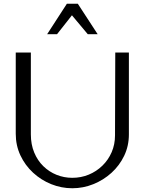

<svg xmlns="http://www.w3.org/2000/svg" viewBox="-20 -999 779 1034"><path d="M369.4 14.8Q310.5 14.8 255.8 -7.2Q201.1 -29.3 158.1 -69Q115 -108.8 89.9 -162.3Q64.8 -215.9 64.8 -278.8V-716H146.2V-275.3Q146.2 -221 164.2 -177.8Q182.1 -134.5 213.4 -104Q244.6 -73.6 284.7 -57.5Q324.8 -41.4 369.4 -41.4Q416.6 -41.4 457.9 -58.5Q499.3 -75.6 531.2 -106.6Q563.2 -137.6 581.3 -179.3Q599.4 -221 599.4 -270.1L600.8 -716H674.1V-274.9Q674.1 -213.1 648.8 -160.2Q623.6 -107.4 580.2 -68.1Q536.9 -28.9 482.4 -7.1Q427.9 14.8 369.4 14.8ZM233.9 -814.8 340.2 -978.9H399L505.9 -814.8H452.7L367.4 -916.7L287.2 -814.8Z"/></svg>

Font: Russolo 10pt ExtraLight
Style: Regular
Weight: 200
Designer: Micah Stupak-Hahn
Version: Version 1.000